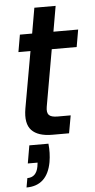

<svg xmlns="http://www.w3.org/2000/svg" viewBox="-63 -725 512 1031"><g transform="rotate(-5 193.5 -209.0)"><path d="M71.8 45.9H174.8Q180.2 96.2 171.9 145Q148.9 270 37.1 270L45.9 220.2Q94.7 220.2 105 163.1L107.9 142.1H55.2ZM67.9 -152.8 122.1 -458H57.1L73.2 -550.8H139.2L163.1 -688H277.8L253.9 -550.8H387.2L371.1 -458H236.8L183.1 -152.8Q177.7 -121.6 189.7 -108.4Q201.7 -95.2 236.8 -95.2H307.1L290 0H200.2Q123 0 88.6 -36.1Q54.2 -72.3 67.9 -152.8Z"/></g></svg>

Font: Poppins Medium
Style: Italic
Weight: 500
Italic angle: -10°
Designer: Ninad Kale (Devanagari), Jonny Pinhorn (Latin)
Foundry: Indian Type Foundry
Version: Version 3.200;PS 1.000;hotconv 16.6.54;makeotf.lib2.5.65590